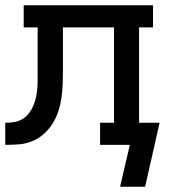

<svg xmlns="http://www.w3.org/2000/svg" viewBox="-20 -550 640 729"><path d="M436 159 473 0H360V-84H413V-446H219V-283Q219 -257 218 -231Q217 -205 213.5 -179.5Q210 -154 202 -129Q194 -104 180 -81.5Q166 -59 146.5 -41.5Q127 -24 102.5 -14Q78 -4 52 -2Q26 0 0 0V-84Q17 -84 33.5 -86.5Q50 -89 64.5 -97.5Q79 -106 89.5 -119.5Q100 -133 106.5 -148.5Q113 -164 116.5 -180Q120 -196 121.5 -213Q123 -230 123 -246.5Q123 -263 123 -280V-281Q123 -282 123 -282Q123 -282 123 -283V-446H70V-530H561V-446H508V-84H586L531 159Z"/></svg>

Font: Iosevka Slab Medium Extended
Style: Regular
Weight: 500
Width: 7
Monospace: yes
Designer: Belleve Invis
Foundry: Belleve Invis
Version: Version 11.1.1; ttfautohint (v1.8.3)